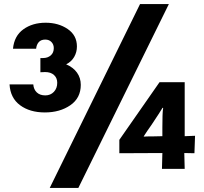

<svg xmlns="http://www.w3.org/2000/svg" viewBox="-20 -833 1004 946"><path d="M201 -279Q275 -279 326.5 -314.5Q378 -350 378 -415Q378 -449 359.5 -475Q341 -501 306 -516Q332 -529 345.5 -552.5Q359 -576 359 -604Q359 -659 313.5 -690Q268 -721 205 -721Q140 -721 95 -688.5Q50 -656 44 -593H158Q160 -613 171 -625.5Q182 -638 203 -638Q222 -638 233.5 -626Q245 -614 245 -596Q245 -573 230 -560Q215 -547 192 -547H179V-477L202 -478Q230 -478 246 -463.5Q262 -449 262 -425Q262 -398 245.5 -380.5Q229 -363 203 -363Q177 -363 161.5 -377.5Q146 -392 144 -417H27Q31 -350 79 -314.5Q127 -279 201 -279ZM812 -813H670L225 93H366ZM726 -217Q770 -283 781 -302Q782 -301 784 -301L783 -295Q780 -274 780 -204V-162Q750 -162 734 -161Q701 -161 689 -160L688 -161Q705 -188 726 -217ZM780 -79 778 -1H890L888 -79L938 -78L941 -164L890 -162V-428H766L568 -144V-78Z"/></svg>

Font: Geom ExtraBold
Style: Bold
Weight: 800
Version: Version 1.102